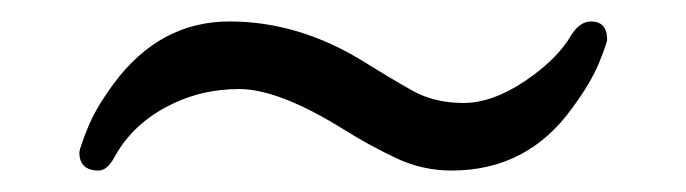

<svg xmlns="http://www.w3.org/2000/svg" viewBox="-20 -338 640 179"><path d="M546 -301Q546 -298 538.5 -279.5Q531 -261 514 -238Q472 -179 401 -179Q374 -179 349.5 -190.5Q325 -202 301 -217Q240 -255 203 -255Q166 -255 134.5 -238Q103 -221 87 -192Q80 -179 72 -179Q54 -179 54 -196Q54 -199 61.5 -218Q69 -237 86 -260Q129 -318 194 -318Q259 -318 320 -280Q344 -265 364.5 -253.5Q385 -242 412 -242Q439 -242 469.5 -262.5Q500 -283 513 -306Q521 -318 531 -318Q546 -318 546 -301Z"/></svg>

Font: ToneOZ-Pinyin-WenKai-Regular
Style: Regular
Weight: 400
Designer: Fontworks Inc.
Foundry: ToneOZ
Version: Version 0.240331